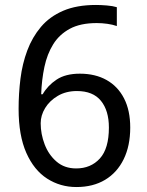

<svg xmlns="http://www.w3.org/2000/svg" viewBox="-20 -744 591 774"><path d="M288 10Q223 10 170 -24Q117 -58 86 -128Q55 -198 55 -305Q55 -367 62.5 -427Q70 -487 90 -540.5Q110 -594 145 -635.5Q180 -677 234.5 -700.5Q289 -724 367 -724Q386 -724 410.5 -722Q435 -720 451 -715V-639Q434 -645 412.5 -648Q391 -651 370 -651Q304 -651 261.5 -628Q219 -605 194.5 -565.5Q170 -526 159 -474Q148 -422 146 -364H152Q172 -399 208 -423Q244 -447 302 -447Q364 -447 409.5 -421.5Q455 -396 480 -347.5Q505 -299 505 -230Q505 -156 478.5 -102Q452 -48 403.5 -19Q355 10 288 10ZM287 -65Q346 -65 382.5 -105Q419 -145 419 -230Q419 -298 387 -337.5Q355 -377 290 -377Q246 -377 213 -357.5Q180 -338 162 -308.5Q144 -279 144 -247Q144 -204 160 -162Q176 -120 208 -92.5Q240 -65 287 -65Z"/></svg>

Font: ugurmukhi05
Style: Book
Weight: 400
Designer: Jelle Bosma - Monotype Design Team
Foundry: Monotype Imaging Inc.
Version: Version 2.003